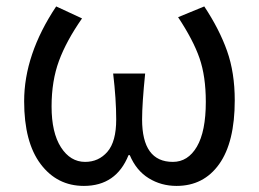

<svg xmlns="http://www.w3.org/2000/svg" viewBox="-20 -577 821 609"><path d="M246.1 12.7Q161.1 12.7 108.9 -56.6Q56.6 -126 56.6 -255.9Q56.6 -404.3 158.2 -556.6L240.2 -518.6Q190.4 -447.3 167 -383.8Q143.6 -320.3 143.6 -239.3Q143.6 -156.2 173.3 -109.9Q203.1 -63.5 250 -63.5Q293 -63.5 320.8 -95.7Q348.6 -127.9 348.6 -198.2Q348.6 -261.7 338.9 -343.8H440.4Q430.7 -248 430.7 -198.2Q430.7 -63.5 528.3 -63.5Q576.2 -63.5 604.5 -111.8Q632.8 -160.2 632.8 -253.9Q632.8 -335 612.8 -392.6Q592.8 -450.2 544.9 -522.5L627.9 -556.6Q675.8 -484.4 700.2 -415.5Q724.6 -346.7 724.6 -258.8Q724.6 -126 675.3 -56.6Q626 12.7 540 12.7Q491.2 12.7 451.7 -11.7Q412.1 -36.1 391.6 -85H387.7Q348.6 12.7 246.1 12.7Z"/></svg>

Font: irohakakuC Regular
Style: Regular
Weight: 400
Designer: [Source Han Sans]
Ryoko NISHIZUKA Ë•øÂ°öÊ∂ºÂ≠ê (kana & ideographs); Paul D. Hunt (Latin, Greek & Cyrillic); Wenlong ZHAN
Version: Version 1.001.20160904